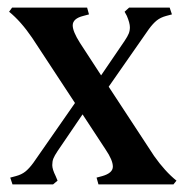

<svg xmlns="http://www.w3.org/2000/svg" viewBox="-20 -487 487 507"><path d="M446 -10 438 0H240L235 -18L250 -22Q278 -30 278 -47Q278 -64 259 -92L198 -185L132 -88Q124 -76 121 -68.5Q118 -61 118 -51Q118 -40 127 -22L132 -10L120 0H13L7 -18L22 -22Q37 -26 47 -34Q57 -42 68 -57L178 -215L65 -387Q35 -431 4 -456L12 -467H210L215 -449L200 -445Q172 -438 172 -420Q172 -404 191 -374L247 -288L309 -379Q317 -391 320 -398.5Q323 -406 323 -415Q323 -426 315 -445L309 -456L321 -467H428L434 -449L419 -445Q404 -441 394 -433Q384 -425 373 -410L267 -258L387 -75Q416 -34 446 -10Z"/></svg>

Font: Katibeh
Style: Regular
Weight: 400
Designer: Arabic design by Kourosh Beigpour, Latin design by Eduardo Tunni, engineering by Lasse Fister
Version: Version 1.0010g